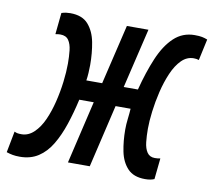

<svg xmlns="http://www.w3.org/2000/svg" viewBox="-112 -607 773 693"><g transform="rotate(10 274.0 -260.5)"><path d="M461 11Q419 11 397 -12.5Q375 -36 367.5 -73.5Q360 -111 360 -153Q360 -172 362.5 -192.5Q365 -213 366 -230H311L257 0H177L231 -230H178Q167 -181 152.5 -137.5Q138 -94 118 -60.5Q98 -27 69.5 -8.5Q41 10 2 10Q-13 10 -24 8Q-35 6 -47 2L-32 -76Q-26 -73 -20.5 -72Q-15 -71 -6 -71Q19 -71 39.5 -90.5Q60 -110 74 -141.5Q88 -173 97 -210Q106 -247 110.5 -284Q115 -321 115 -351Q115 -377 112.5 -399.5Q110 -422 100.5 -436Q91 -450 70 -450Q65 -450 61 -449.5Q57 -449 52 -448L60 -527Q69 -530 76.5 -531Q84 -532 92 -532Q136 -532 158 -507Q180 -482 187.5 -443Q195 -404 195 -360Q195 -347 194 -331Q193 -315 191 -303H249L301 -522H380L328 -303H380Q397 -369 419 -421Q441 -473 472.5 -502.5Q504 -532 548 -532Q565 -532 575 -530Q585 -528 595 -524L578 -446Q570 -449 559 -449Q534 -449 514.5 -429.5Q495 -410 481 -377.5Q467 -345 458 -307.5Q449 -270 444.5 -233.5Q440 -197 440 -170Q440 -144 442.5 -121Q445 -98 454.5 -84Q464 -70 483 -70Q489 -70 493 -70.5Q497 -71 503 -72L495 5Q488 8 480 9.5Q472 11 461 11Z"/></g></svg>

Font: Ubuntu Sans Mono Medium
Style: Italic
Weight: 500
Italic angle: -13.5°
Monospace: yes
Designer: Dalton Maag Ltd
Foundry: Dalton Maag Ltd
Version: Version 1.006